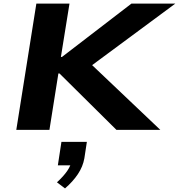

<svg xmlns="http://www.w3.org/2000/svg" viewBox="-20 -725 999 1072"><path d="M71 0 183 -705H368L320 -407H326L714 -705H959L452 -330L461 -393L875 0H630L312 -315H306L256 0ZM343 327 298 293Q335 259 355.5 229Q376 199 379 174L402 198H303L323 67H465L451 159Q443 205 415 247Q387 289 343 327Z"/></svg>

Font: Nunito Sans 7pt Expanded ExtraBold
Style: Italic
Weight: 800
Width: 7
Italic angle: -9°
Designer: Vernon Adams
Foundry: Vernon Adams
Version: Version 3.101;gftools[0.9.27]